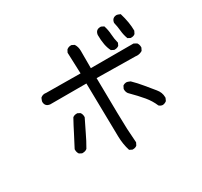

<svg xmlns="http://www.w3.org/2000/svg" viewBox="-166 -993 1332 1267"><g transform="rotate(-30 500.0 -360.0)"><path d="M509 51H503L483 41Q466 -12 465 -72Q464 -132 458 -479H182Q145 -484 145 -520Q145 -525 154 -546Q168 -559 187 -559L197 -558L458 -556L452 -717L462 -736Q476 -748 494 -748H499L519 -738Q534 -715 534 -684V-552H859L881 -540Q891 -526 891 -509V-503L881 -483Q862 -471 840 -471L828 -472L534 -476Q538 -140 541 -85.5Q544 -31 548 21L538 41Q526 51 509 51ZM209 -94H203L184 -104Q174 -118 174 -136V-142Q199 -188 222.5 -235Q246 -282 272 -329Q284 -339 302 -339H308L327 -329Q337 -315 337 -298V-292Q313 -245 291 -198Q269 -151 242 -105Q229 -94 209 -94ZM824 -104Q809 -105 797 -116Q779 -159 747.5 -197Q716 -235 663 -288Q653 -302 653 -319V-325L663 -345Q675 -354 692 -354Q697 -354 718 -345Q752 -312 782.5 -274.5Q813 -237 838 -207Q863 -177 863 -142V-136L854 -116Q840 -105 824 -104ZM734 -579H728L708 -589Q683 -636 683 -719Q688 -756 723 -756H729L749 -746Q760 -713 762 -678Q764 -643 773 -608L764 -589Q751 -579 734 -579ZM867 -593H861L842 -603Q830 -635 827 -668Q824 -701 816 -734Q821 -771 857 -771Q862 -771 883 -762Q906 -686 906 -623L896 -603Q885 -593 867 -593Z"/></g></svg>

Font: Xiaolai Mono SC
Style: Regular
Weight: 400
Monospace: yes
Designer: LXGW / Nozomi Seto
Version: Version 3.113;September 30, 2024